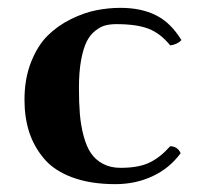

<svg xmlns="http://www.w3.org/2000/svg" viewBox="-20 -464 522 494"><path d="M279.8 -401.9C314.3 -401.9 341.7 -397.9 362.1 -390.1C382.4 -382.3 401 -368 418 -347.2C430.3 -348.8 439.9 -353.4 446.8 -360.8C428.5 -390.8 406.7 -412.1 381.1 -424.8C355.6 -437.5 325.2 -443.8 290 -443.8C269.5 -443.8 248.9 -441.8 228 -437.7C207.2 -433.7 185.4 -426 162.6 -414.8C139.8 -403.6 119.8 -389.4 102.5 -372.3C85.3 -355.2 71 -332.4 59.8 -304C48.6 -275.5 43 -243.2 43 -207C43 -177.1 47 -149.7 54.9 -124.8C62.9 -99.9 75.5 -77.1 92.8 -56.4C110 -35.7 134.3 -19.5 165.5 -7.8C196.8 3.9 233.9 9.8 276.9 9.8C311.4 9.8 343.2 3 372.3 -10.5C401.4 -24 425.6 -43.8 444.8 -69.8C439.9 -81.2 431 -87.2 418 -87.9C401 -68.7 383.3 -54.6 364.7 -45.7C346.2 -36.7 321.3 -32.2 290 -32.2C272.8 -32.2 257.7 -35.6 244.9 -42.5C232 -49.3 221.7 -58.5 213.9 -70.1C206.1 -81.6 199.8 -96.4 195.1 -114.3C190.3 -132.2 187.2 -150.9 185.5 -170.4C183.9 -189.9 183.1 -212.4 183.1 -237.8C183.1 -265.5 185 -289.4 188.7 -309.6C192.5 -329.8 197.3 -345.6 203.1 -357.2C209 -368.7 216.4 -378 225.3 -385C234.3 -392 242.9 -396.6 251.2 -398.7C259.5 -400.8 269 -401.9 279.8 -401.9Z"/></svg>

Font: Linux Biolinum G
Style: Bold
Weight: 700
Designer: Philipp H. Poll
Foundry: Philipp H. Poll
Version: Version 1.1.0